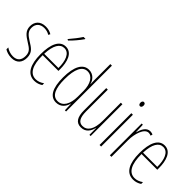

<svg xmlns="http://www.w3.org/2000/svg" viewBox="40 -1502 2251 2251"><g transform="rotate(45 1165.5 -376.5)"><path d="M278 -123C278 -210 228 -239 162 -280C98 -320 65 -349 65 -407C65 -475 109 -512 174 -512C206 -512 240 -503 262 -487L275 -510C249 -527 213 -537 175 -537C82 -537 39 -479 39 -408C39 -330 90 -296 157 -254C216 -217 251 -195 251 -125C251 -56 217 -16 147 -16C105 -16 65 -31 36 -52V-21C59 -6 98 10 147 10C235 10 278 -43 278 -123Z M603 -756V-763H573C539 -711 507 -671 462 -618V-606H476C515 -643 570 -707 603 -756ZM507 -537C406 -537 359 -429 359 -264C359 -94 411 10 526 10C567 10 602 -3 630 -22V-52C595 -27 561 -15 526 -15C431 -15 384 -106 385 -273H646V-301C646 -421 612 -537 507 -537ZM507 -512C590 -512 623 -414 622 -297H386C392 -442 437 -512 507 -512Z M887 10C968 10 1008 -52 1020 -106H1022L1026 0H1046V-760H1020V-497C1020 -475 1021 -454 1022 -429H1020C1009 -479 966 -537 891 -537C794 -537 738 -440 738 -256C738 -82 788 10 887 10ZM889 -15C801 -15 765 -104 765 -256C765 -424 809 -512 892 -512C972 -512 1020 -432 1020 -315V-221C1020 -97 973 -15 889 -15Z M1453 -527H1427V-228C1427 -82 1377 -15 1301 -15C1243 -15 1211 -60 1211 -167V-527H1185V-159C1185 -45 1221 10 1299 10C1384 10 1416 -54 1430 -112H1432L1433 0H1453Z M1615 -724C1595 -724 1589 -706 1589 -690C1589 -672 1597 -656 1614 -656C1630 -656 1640 -670 1640 -691C1640 -707 1634 -724 1615 -724ZM1627 -527H1601V0H1627Z M1909 -535C1842 -535 1814 -462 1799 -409H1797L1792 -527H1772V0H1798V-277C1798 -380 1836 -509 1909 -509C1923 -509 1938 -504 1946 -500L1954 -524C1940 -532 1922 -535 1909 -535Z M2146 -537C2045 -537 1998 -429 1998 -264C1998 -94 2050 10 2165 10C2206 10 2241 -3 2269 -22V-52C2234 -27 2200 -15 2165 -15C2070 -15 2023 -106 2024 -273H2285V-301C2285 -421 2251 -537 2146 -537ZM2146 -512C2229 -512 2262 -414 2261 -297H2025C2031 -442 2076 -512 2146 -512Z"/></g></svg>

Font: Noto Sans Devanagari ExtraCondensed Thin
Style: Regular
Weight: 100
Width: 2
Designer: Jelle Bosma - Monotype Design Team
Foundry: Monotype Imaging Inc.
Version: Version 2.004